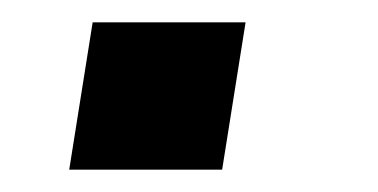

<svg xmlns="http://www.w3.org/2000/svg" viewBox="-20 -152 339 172"><path d="M42 0 63 -132H200L179 0Z"/></svg>

Font: Nunito Sans 10pt Expanded SemiBold
Style: Italic
Weight: 600
Width: 7
Italic angle: -9°
Designer: Vernon Adams
Foundry: Vernon Adams
Version: Version 3.101;gftools[0.9.27]